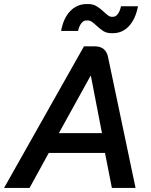

<svg xmlns="http://www.w3.org/2000/svg" viewBox="-54 -929 744 949"><path d="M465 -173H187L92 0H-34L361 -700H414Q469 -700 480 -647L616 0H499ZM237 -271H450L395 -555H394ZM421 -804Q408 -816 399 -822Q390 -828 381 -828H373Q359 -828 348 -814Q337 -800 332 -776H248Q259 -838 292.5 -873.5Q326 -909 375 -909H382Q406 -909 424 -898Q442 -887 462 -868Q474 -857 482 -851.5Q490 -846 497 -846H505Q518 -846 528.5 -860Q539 -874 544 -898H628Q616 -835 583.5 -800Q551 -765 504 -765H497Q474 -765 457.5 -775Q441 -785 421 -804Z"/></svg>

Font: Bai Jamjuree SemiBold
Style: Italic
Weight: 600
Italic angle: -10°
Version: Version 1.000; ttfautohint (v1.6)